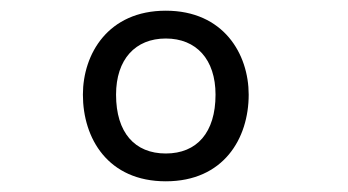

<svg xmlns="http://www.w3.org/2000/svg" viewBox="-20 -733 650 359"><path d="M290 -394C398 -394 445 -474 445 -556C445 -632 398 -713 290 -713C182 -713 135 -632 135 -556C135 -474 182 -394 290 -394ZM290 -446C232 -446 197 -485 197 -556C197 -622 233 -661 290 -661C347 -661 383 -622 383 -556C383 -485 348 -446 290 -446Z"/></svg>

Font: Necto Mono
Style: Regular
Weight: 400
Designer: Marco Condello
Foundry: Collletttivo
Version: Version 1.300;Glyphs 3.2 (3217)